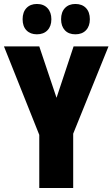

<svg xmlns="http://www.w3.org/2000/svg" viewBox="-20 -948 567 968"><path d="M351 -714H527L349 -274V0H178V-268L0 -714H178L265 -455ZM166 -928Q200 -928 219.5 -907Q239 -886 239 -851Q239 -816 219.5 -795.5Q200 -775 166 -775Q133 -775 113.5 -795Q94 -815 94 -851Q94 -887 113.5 -907.5Q133 -928 166 -928ZM360 -928Q394 -928 413.5 -907.5Q433 -887 433 -851Q433 -816 413.5 -795.5Q394 -775 360 -775Q326 -775 307 -795.5Q288 -816 288 -851Q288 -887 307.5 -907.5Q327 -928 360 -928Z"/></svg>

Font: Noto Sans UI CondBlack
Style: Regular
Weight: 900
Width: 3
Designer: Monotype Design Team
Foundry: Monotype Imaging Inc.
Version: Version 1.001